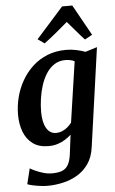

<svg xmlns="http://www.w3.org/2000/svg" viewBox="-68 -879 705 1176"><g transform="rotate(-5 284.5 -291.5)"><path d="M465.7 38Q457.7 99.9 428.7 141.4Q399.7 182.9 358.1 206.9Q316.5 231 269.2 241.3Q221.9 251.7 176.4 251.7Q153.5 251.7 128.5 248.2Q103.5 244.8 82.9 240.1Q62.2 235.4 52.6 231L76 135.6Q83.3 140.6 104.5 150.6Q125.7 160.7 153.7 169.4Q181.7 178 209.5 178Q245.9 178 270.3 169.2Q294.7 160.3 308.8 136.6Q322.9 113 328.5 69.1L343.2 -48.1Q327.3 -33.1 306.4 -19.9Q285.6 -6.6 259.7 1.7Q233.8 10 203.3 10Q143.9 10 106.3 -18Q68.7 -46.1 51 -93Q33.3 -140 33.3 -197.3Q33.3 -250.8 46.7 -304.2Q60.2 -357.6 87.1 -404.9Q113.9 -452.2 153.6 -489.1Q193.2 -525.9 245.3 -547Q297.5 -568 362.3 -568Q392.7 -568 424.9 -561Q457.2 -554.1 478.2 -545.6L551 -568ZM407.4 -494Q395.7 -500 380.9 -503.1Q366.1 -506.2 351 -506.2Q312.4 -506.2 283.3 -487.4Q254.2 -468.7 233.6 -436.8Q213.1 -404.9 200.4 -365.5Q187.7 -326.1 181.7 -284Q175.7 -242 175.7 -203.3Q175.7 -171.1 181 -145.8Q186.4 -120.5 196.8 -102.7Q207.1 -85 221.9 -75.7Q236.7 -66.4 255.4 -66.4Q276.1 -66.4 294.3 -74.1Q312.5 -81.8 327.3 -94.5Q342 -107.1 352.5 -121.2ZM234 -619 192.8 -647.7 359.9 -835.2H422.6L527.9 -646.3L482.1 -621.1Q456.5 -648.2 431.4 -678.2Q406.2 -708.2 380.1 -737.8Q344.5 -707.5 307.8 -677Q271 -646.5 234 -619Z"/></g></svg>

Font: Merriweather Light
Style: Italic
Weight: 300
Italic angle: -7.8°
Designer: Eben Sorkin
Foundry: Eben Sorkin
Version: Version 2.101